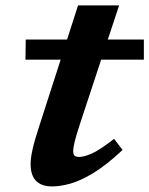

<svg xmlns="http://www.w3.org/2000/svg" viewBox="-20 -658 537 690"><path d="M268 -214.5Q253.5 -170.5 248.2 -148.2Q243 -126 243 -116Q243 -102.5 248.5 -98.2Q254 -94 265 -94Q281.5 -94 309 -105.8Q336.5 -117.5 390 -159L420.5 -119Q362 -64.5 315.5 -36.2Q269 -8 232.5 2Q196 12 168 12Q90 12 90 -68.5Q90 -89.5 96.8 -120.2Q103.5 -151 119 -198.5L198 -443.5H71.5L72.5 -516H221L260.5 -638.5H408L367.5 -516H497V-443.5H343.5Z"/></svg>

Font: Newsreader Caption SemiBold
Style: Italic
Weight: 600
Italic angle: -17°
Designer: Hugues Gentile
Foundry: Production Type
Version: Version 1.001